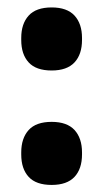

<svg xmlns="http://www.w3.org/2000/svg" viewBox="-20 -494 283 527"><path d="M121.8 13.6Q79 13.6 58.7 -8.5Q38.3 -30.6 38.3 -70.2V-75.5Q38.3 -114.6 58.7 -137.1Q79 -159.5 121.8 -159.5Q164 -159.5 184.6 -137.1Q205.1 -114.6 205.1 -75.5V-70.2Q205.1 -30.6 184.5 -8.5Q163.8 13.6 121.8 13.6ZM121.8 -300.5Q79 -300.5 58.7 -322.7Q38.3 -344.8 38.3 -384.3V-389.7Q38.3 -428.8 58.7 -451.2Q79 -473.6 121.8 -473.6Q164 -473.6 184.6 -451.2Q205.1 -428.8 205.1 -389.7V-384.3Q205.1 -344.8 184.5 -322.7Q163.8 -300.5 121.8 -300.5Z"/></svg>

Font: Anek Latin Medium
Style: Regular
Weight: 500
Designer: Yesha Goshar
Foundry: Ek Type
Version: Version 1.003